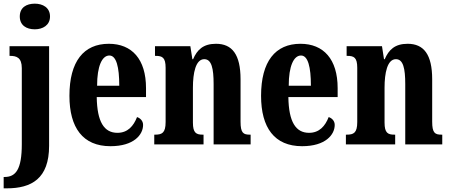

<svg xmlns="http://www.w3.org/2000/svg" viewBox="-38 -788 2455 1048"><path d="M152 -628C195 -628 235 -650 235 -698C235 -747 195 -768 152 -768C106 -768 70 -747 70 -698C70 -650 106 -628 152 -628ZM-18 240H-1C134 240 230 187 230 8V-536H14V-483H17C52 -483 81 -474 81 -416V-1C81 137 48 178 -13 178H-18Z M565 10C693 10 743 -53 743 -106C743 -128 728 -143 710 -149C691 -100 659 -63 603 -63C530 -63 492 -123 490 -258H759V-307C759 -465 682 -549 556 -549C419 -549 341 -453 341 -265C341 -91 414 10 565 10ZM613 -320H492C492 -427 519 -485 559 -485C597 -485 613 -423 613 -320Z M804 0H1073V-53H1069C1033 -53 1015 -62 1015 -119V-309C1015 -390 1030 -465 1077 -465C1117 -465 1128 -414 1128 -329V0H1330V-53H1326C1290 -53 1275 -62 1275 -124V-355C1275 -491 1229 -549 1141 -549C1071 -549 1038 -516 1016 -465H1012L1001 -536H808V-483H812C848 -483 866 -474 866 -418V-122C866 -62 846 -53 808 -53H804Z M1611 10C1739 10 1789 -53 1789 -106C1789 -128 1774 -143 1756 -149C1737 -100 1705 -63 1649 -63C1576 -63 1538 -123 1536 -258H1805V-307C1805 -465 1728 -549 1602 -549C1465 -549 1387 -453 1387 -265C1387 -91 1460 10 1611 10ZM1659 -320H1538C1538 -427 1565 -485 1605 -485C1643 -485 1659 -423 1659 -320Z M1850 0H2119V-53H2115C2079 -53 2061 -62 2061 -119V-309C2061 -390 2076 -465 2123 -465C2163 -465 2174 -414 2174 -329V0H2376V-53H2372C2336 -53 2321 -62 2321 -124V-355C2321 -491 2275 -549 2187 -549C2117 -549 2084 -516 2062 -465H2058L2047 -536H1854V-483H1858C1894 -483 1912 -474 1912 -418V-122C1912 -62 1892 -53 1854 -53H1850Z"/></svg>

Font: Noto Serif Lao ExtraCondensed ExtraBold
Style: Regular
Weight: 800
Width: 2
Designer: Monotype Design Team
Foundry: Monotype Imaging Inc.
Version: Version 2.003